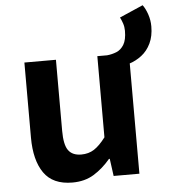

<svg xmlns="http://www.w3.org/2000/svg" viewBox="-55 -826 783 890"><g transform="rotate(-5 336.5 -381.5)"><path d="M554.9 -511.8 457.2 -559.8Q480.1 -561.9 501.1 -570.3Q522.1 -578.7 536 -601.2Q549.8 -623.7 549.8 -665.9Q549.8 -684.1 544.3 -700.4Q538.7 -716.7 532.3 -729.1L641.7 -776.7Q654.8 -759.3 664.1 -731.9Q673.4 -704.6 673.4 -675.7Q673.4 -630.1 657.4 -596.8Q641.4 -563.4 614.5 -542.7Q587.6 -521.9 554.9 -511.8ZM246.4 13.8Q155.3 13.8 113.9 -45.8Q72.6 -105.3 72.6 -210.6V-559.8H219.4V-228.7Q219.4 -164.3 238.3 -138.2Q257.3 -112 298.6 -112Q332.7 -112 358.4 -128.6Q384.1 -145.2 412 -182.1V-559.8H558.8V0H438.9L427.9 -80.6H424.3Q388.2 -37.8 346 -12Q303.8 13.8 246.4 13.8Z"/></g></svg>

Font: Shanggu Sans SC VF
Style: Regular
Weight: 250
Designer: GuiWonder
Version: Version 1.021